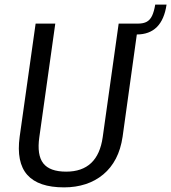

<svg xmlns="http://www.w3.org/2000/svg" viewBox="-20 -802 740 830"><path d="M257 8Q146 8 98 -46Q50 -100 65 -211L134 -700H219L150 -209Q139 -132 167 -96Q195 -60 266 -60Q403 -60 424 -209L493 -700H578L510 -211Q502 -157 481 -116.5Q460 -76 426.5 -48Q393 -20 350 -6Q307 8 257 8ZM577 -700Q600 -700 614.5 -708Q629 -716 637.5 -734Q646 -752 651 -782H700Q681 -653 571 -653Z"/></svg>

Font: Pathway Extreme SemiCondensed
Style: Italic
Weight: 400
Width: 4
Italic angle: -8°
Version: Version 1.001;gftools[0.9.26]